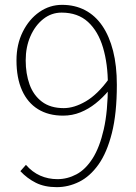

<svg xmlns="http://www.w3.org/2000/svg" viewBox="-20 -759 561 792"><path d="M214 13Q164 13 128 -5Q92 -23 64 -53L87 -79Q113 -49 146 -34.5Q179 -20 217 -20Q258 -20 295.5 -40Q333 -60 362 -105.5Q391 -151 408 -225.5Q425 -300 425 -409Q425 -495 405 -562.5Q385 -630 343 -668.5Q301 -707 234 -707Q192 -707 158.5 -680.5Q125 -654 105.5 -609.5Q86 -565 86 -510Q86 -455 102 -410.5Q118 -366 153 -339.5Q188 -313 243 -313Q286 -313 334 -341Q382 -369 428 -432L429 -386Q404 -356 374.5 -332.5Q345 -309 311.5 -295.5Q278 -282 240 -282Q180 -282 137 -308.5Q94 -335 71 -386Q48 -437 48 -510Q48 -576 74 -628Q100 -680 142.5 -709.5Q185 -739 236 -739Q289 -739 331 -717Q373 -695 402 -652.5Q431 -610 446.5 -549Q462 -488 462 -409Q462 -291 441.5 -210Q421 -129 386 -80Q351 -31 306.5 -9Q262 13 214 13Z"/></svg>

Font: Noto Sans KR Thin Thin
Style: Regular
Weight: 250
Version: Version 2.004-H2;hotconv 1.0.118;makeotfexe 2.5.65603